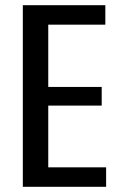

<svg xmlns="http://www.w3.org/2000/svg" viewBox="-20 -720 467 740"><path d="M143 -75H389V0H68V-700H386V-625H143L166 -685V-345L143 -385H372V-313H143L166 -353V-15Z"/></svg>

Font: Pathway Extreme Condensed Medium
Style: Regular
Weight: 500
Width: 3
Version: Version 1.001;gftools[0.9.26]